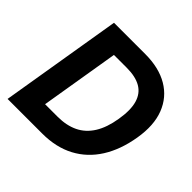

<svg xmlns="http://www.w3.org/2000/svg" viewBox="-180 -905 1082 1082"><g transform="rotate(45 361.0 -364.0)"><path d="M296.2 0H87.7L108.8 -128.4H290.3Q360.7 -128.4 412.4 -153.4Q464 -178.3 496.9 -230.7Q529.7 -283.1 542.8 -364.2Q556.4 -445.7 541.4 -497.7Q526.4 -549.6 483.7 -574.4Q441 -599.1 371.5 -599.1H183.6L204.9 -727.5H389.8Q499.4 -727.5 573.3 -683.8Q647.3 -640.1 678.8 -558.7Q710.3 -477.3 691.2 -363.7Q672.4 -249.8 621.1 -168.3Q569.8 -86.9 488.2 -43.5Q406.6 0 296.2 0ZM290.1 -727.5 169.5 0H20.3L140.9 -727.5Z"/></g></svg>

Font: Inter
Style: Italic
Weight: 400
Italic angle: -9.3988°
Designer: Rasmus Andersson
Foundry: rsms
Version: Version 4.001;git-66647c0bb